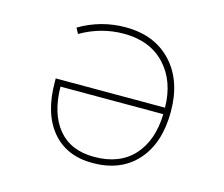

<svg xmlns="http://www.w3.org/2000/svg" viewBox="-105 -883 1210 1036"><g transform="rotate(15 500.0 -365.0)"><path d="M792 -341.8H217.8Q219.7 -191.4 289.6 -106.9Q359.4 -22.5 490.2 -22.5Q631.8 -22.5 710 -107.9Q788.1 -193.4 792 -341.8ZM792 -377.9Q790 -526.4 705.6 -616.2Q621.1 -706.1 475.6 -706.1Q348.6 -706.1 235.4 -640.6L218.8 -671.9Q337.9 -742.2 475.6 -742.2Q637.7 -742.2 732.9 -640.1Q828.1 -538.1 828.1 -365.2Q828.1 -189.5 738.3 -88.9Q648.4 11.7 490.2 11.7Q344.7 11.7 263.2 -85.9Q181.6 -183.6 181.6 -360.4V-377.9Z"/></g></svg>

Font: GenEi Gothic M ExtraLight
Style: Regular
Weight: 200
Designer: o_tamon (Modified); [Source Han Sans]
Ryoko NISHIZUKA  (kana & ideographs); Paul D. Hunt (Latin, Greek & Cyrillic); Wenl
Version: Version 1.1a;Original Version 1.004